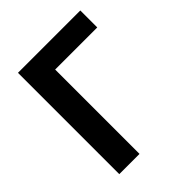

<svg xmlns="http://www.w3.org/2000/svg" viewBox="-205 -867 993 993"><g transform="rotate(-45 292.0 -370.5)"><path d="M91 0H239V-617H547V-741H91Z"/></g></svg>

Font: Noto Sans JP
Style: Bold
Weight: 700
Designer: Ryoko NISHIZUKA 西塚涼子 (kana, bopomofo & ideographs); Paul D. Hunt (Latin, Greek & Cyrillic); Sandoll Communications 산돌커뮤니
Foundry: Adobe
Version: Version 2.004;hotconv 1.0.118;makeotfexe 2.5.65603